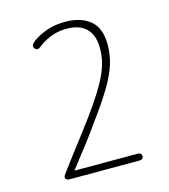

<svg xmlns="http://www.w3.org/2000/svg" viewBox="-95 -682 669 759"><g transform="rotate(-15 240.0 -303.0)"><path d="M124 -28Q167 -83 195 -119.5Q223 -156 251 -196Q301 -264 329 -311.5Q357 -359 368.5 -397.5Q380 -436 380 -476Q380 -544 342 -575Q304 -606 240 -606Q207 -606 179 -598.5Q151 -591 123 -575Q93 -557 93 -546Q93 -539 97.5 -534.5Q102 -530 108 -530Q112 -530 115.5 -532Q119 -534 128 -541Q179 -578 238 -578Q292 -578 319.5 -550.5Q347 -523 347 -469Q347 -444 341.5 -418.5Q336 -393 323 -364.5Q310 -336 287.5 -300Q265 -264 231 -217.5Q197 -171 149 -109Q115 -64 100.5 -45Q86 -26 83 -21Q80 -16 80 -13Q80 -7 84.5 -3.5Q89 0 96 0H382Q390 0 394.5 -3.5Q399 -7 399 -14Q399 -21 394.5 -24.5Q390 -28 382 -28Z"/></g></svg>

Font: Beiruti ExtraLight
Style: Regular
Weight: 250
Designer: Arlette Boutros
Foundry: Boutros
Version: Version 1.41